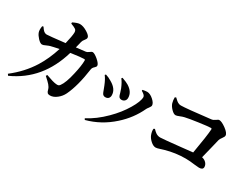

<svg xmlns="http://www.w3.org/2000/svg" viewBox="-73 -1337 2500 1937"><g transform="rotate(30 1176.5 -368.5)"><path d="M63 39 51 22Q187 -83 272 -219Q336 -322 378 -455Q308 -441 270 -430Q259 -426 241 -418Q215 -405 201 -405Q180 -405 150 -437Q123 -466 113 -492.5Q103 -519 111 -566L124 -570Q143 -542 154 -532Q172 -516 193 -516Q218 -516 401 -537Q424 -633 425 -672Q425 -698 410 -709Q391 -722 352 -736V-750Q404 -776 431 -776Q470 -776 518 -746.5Q566 -717 566 -694Q566 -679 551 -662Q535 -644 530 -624Q528 -616 524 -598Q517 -568 512 -551L623 -564Q636 -566 656 -581Q673 -595 683 -595Q705 -595 748 -559Q792 -521 792 -498Q792 -486 776 -472Q756 -455 753 -435Q724 -227 665 -104Q644 -61 607 -32Q567 0 527 0Q506 0 497 -10Q488 -19 482 -44Q476 -67 456 -90Q440 -109 393 -151L402 -166Q488 -134 524 -131Q542 -129 551 -132.5Q560 -136 568 -147Q604 -195 631 -317Q655 -421 655 -480Q655 -492 644 -492Q608 -492 498 -476Q493 -475 491 -475Q383 -105 63 39Z M956 38 947 23Q1053 -31 1153 -131Q1241 -218 1298 -314Q1353 -406 1353 -457Q1353 -479 1307 -505L1308 -516Q1341 -523 1361 -523Q1396 -522 1433.5 -488.5Q1471 -455 1471 -427Q1471 -416 1454 -393Q1441 -377 1437 -368Q1373 -230 1256 -126Q1124 -7 956 38ZM1019 -264Q998 -264 986 -281Q979 -292 968 -324Q959 -350 953 -363Q930 -421 903 -456L912 -466Q947 -456 984 -433Q1068 -385 1068 -313Q1068 -291 1055.5 -277.5Q1043 -264 1019 -264ZM1175 -323Q1154 -323 1143 -338Q1136 -348 1128 -380Q1120 -407 1114 -422Q1089 -482 1065 -510L1073 -521Q1076 -520 1081 -518Q1127 -502 1151 -487Q1224 -442 1224 -373Q1224 -350 1209 -336Q1195 -323 1175 -323Z M1713 -78Q1685 -78 1654 -106Q1624 -133 1612 -163Q1597 -203 1601 -232L1614 -238Q1638 -213 1654 -203Q1677 -189 1703 -189Q1732 -189 1938 -211Q2031 -221 2067 -225Q2105 -444 2109 -516Q2110 -529 2099 -529Q2068 -529 1962 -514Q1856 -499 1814 -489Q1795 -485 1766 -473Q1737 -461 1724 -461Q1702 -461 1673 -491Q1645 -520 1636 -549Q1627 -581 1628 -614L1642 -620Q1645 -617 1651 -611Q1673 -590 1684 -584Q1701 -573 1721 -573Q1780 -573 2060 -606Q2081 -609 2104 -626Q2121 -640 2133 -640Q2161 -640 2212 -603Q2265 -564 2265 -535Q2265 -521 2247.5 -498.5Q2230 -476 2226 -460Q2219 -435 2203 -365Q2181 -275 2169 -228Q2202 -221 2221 -199Q2239 -178 2239 -154Q2239 -121 2194 -121Q2181 -121 2146 -125Q2080 -134 2033 -134Q1916 -134 1803 -102Q1786 -98 1761 -89Q1729 -78 1713 -78Z"/></g></svg>

Font: GenRyuMin TW B
Style: Regular
Weight: 700
Version: Version 1.501;PS 1;hotconv 16.6.51;makeotf.lib2.5.65220